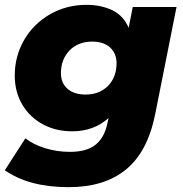

<svg xmlns="http://www.w3.org/2000/svg" viewBox="-32 -571 757 794"><path d="M517 -542H698L610 -100C589 5 549 81 489 130C429 179 350 203 252 203C143 203 55 180 -12 133L73 1C95 18 122 32 155 42C188 52 222 57 257 57C304 57 340 47 365 26C389 6 405 -24 413 -65L417 -83C376 -46 326 -28 266 -28C223 -28 183 -37 147 -56C111 -75 82 -102 61 -137C40 -172 29 -212 29 -259C29 -312 42 -361 68 -406C94 -451 130 -486 175 -512C220 -538 271 -551 326 -551C367 -551 403 -543 434 -528C464 -513 486 -489 500 -456ZM322 -180C360 -180 391 -192 415 -216C438 -240 450 -271 450 -310C450 -337 441 -358 423 -375C405 -391 380 -399 349 -399C311 -399 280 -387 256 -363C232 -338 220 -307 220 -268C220 -241 229 -220 247 -204C265 -188 290 -180 322 -180Z"/></svg>

Font: My Font
Style: Italic
Weight: 500
Designer: Julieta Ulanovsky
Foundry: Julieta Ulanovsky
Version: ""